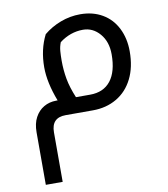

<svg xmlns="http://www.w3.org/2000/svg" viewBox="-87 -548 824 942"><g transform="rotate(-10 324.5 -77.5)"><path d="M247.1 -266.1Q247.1 -219.7 255.1 -175Q263.2 -130.4 285.2 -78.1H356Q422.9 -78.1 458.5 -123.5Q494.1 -168.9 494.1 -254.9Q494.1 -317.9 459.7 -357.9Q425.3 -397.9 376 -397.9Q313 -397.9 258.8 -356.9Q250.5 -335.9 248.8 -314.2Q247.1 -292.5 247.1 -266.1ZM220.2 0Q148.9 0 148.9 73.2V319.8H64.9V58.1Q64.9 14.6 81.1 -15.6Q97.2 -45.9 124.8 -62Q152.3 -78.1 187 -78.1H193.8Q157.2 -173.3 157.2 -249Q157.2 -337.9 192.9 -408.2Q230 -439 277.3 -457Q324.7 -475.1 376 -475.1Q438.5 -475.1 485.8 -447.5Q533.2 -419.9 558.6 -369.1Q584 -318.4 584 -253.9Q584 -175.3 555.4 -118.2Q526.9 -61 474.9 -30.5Q422.9 0 356 0Z"/></g></svg>

Font: DroidArabicKufi
Style: Regular
Weight: 400
Designer: Pascal Zoghbi
Foundry: Ascender Corporation
Version: Version 1.00; ttfautohint (v1.4.1)